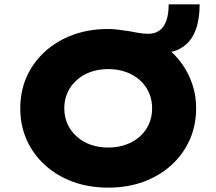

<svg xmlns="http://www.w3.org/2000/svg" viewBox="-20 -851 993 881"><path d="M477 10Q388 10 314.5 -17Q241 -44 186.5 -93.5Q132 -143 102.5 -209Q73 -275 73 -354Q73 -433 102.5 -499Q132 -565 186.5 -614.5Q241 -664 314.5 -691Q388 -718 477 -718Q497 -718 521.5 -715Q546 -712 572 -708Q594 -704 615.5 -700Q637 -696 660 -696Q690 -696 710.5 -710Q731 -724 742.5 -754Q754 -784 754 -831H896Q896 -788 888 -748.5Q880 -709 860 -677.5Q840 -646 805 -627Q770 -608 714 -609L746 -631Q788 -597 817.5 -554.5Q847 -512 863.5 -461.5Q880 -411 880 -354Q880 -276 850.5 -209.5Q821 -143 766.5 -93.5Q712 -44 638.5 -17Q565 10 477 10ZM477 -174Q520 -174 557 -187Q594 -200 621.5 -224.5Q649 -249 663.5 -282Q678 -315 678 -354Q678 -393 663.5 -426Q649 -459 621.5 -483.5Q594 -508 557 -521Q520 -534 477 -534Q433 -534 396 -521Q359 -508 331.5 -483Q304 -458 289.5 -425.5Q275 -393 275 -354Q275 -315 289.5 -282.5Q304 -250 331.5 -225Q359 -200 396 -187Q433 -174 477 -174Z"/></svg>

Font: Lexend Exa ExtraBold
Style: Regular
Weight: 800
Designer: Bonnie Shaver-Troup, Thomas Jockin
Foundry: Lexend
Version: Version 1.007